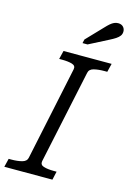

<svg xmlns="http://www.w3.org/2000/svg" viewBox="-158 -1005 724 1072"><g transform="rotate(15 203.5 -469.5)"><path d="M99 -84 213 -625Q218 -647 195.5 -654Q173 -661 136 -661H120L132 -710H410L398 -661H383Q347 -661 321 -654.5Q295 -648 291 -626L176 -85Q172 -63 194.5 -56Q217 -49 254 -49H269L258 0H-20L-8 -49H7Q43 -49 69 -56Q95 -63 99 -84ZM318 -896Q331 -910 342 -919.5Q353 -929 364 -934Q375 -939 387 -939Q406 -939 416.5 -928Q427 -917 427 -901Q427 -887 419.5 -876.5Q412 -866 397.5 -856.5Q383 -847 363 -837L252 -780H223L228 -802Z"/></g></svg>

Font: Roboto Serif 20pt Light
Style: Italic
Weight: 300
Italic angle: -10°
Version: Version 1.007